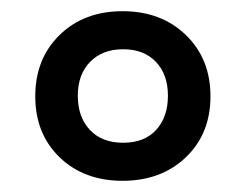

<svg xmlns="http://www.w3.org/2000/svg" viewBox="-20 -746 440 343"><path d="M199 -423Q130 -423 86.5 -465Q43 -507 43 -574Q43 -641 86.5 -683.5Q130 -726 199 -726Q268 -726 312 -683.5Q356 -641 356 -574Q356 -507 312 -465Q268 -423 199 -423ZM200 -491Q238 -491 259 -514Q280 -537 280 -575Q280 -613 258.5 -635.5Q237 -658 200 -658Q163 -658 141 -635.5Q119 -613 119 -575Q119 -537 140.5 -514Q162 -491 200 -491Z"/></svg>

Font: NotoSerif-Bold
Style: Regular
Weight: 700
Designer: Monotype Design Team
Foundry: Monotype Imaging Inc.
Version: Version 2.007; ttfautohint (v1.8) -l 8 -r 50 -G 200 -x 14 -D